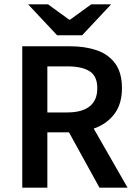

<svg xmlns="http://www.w3.org/2000/svg" viewBox="-20 -868 632 888"><path d="M83 0V-654H304Q372 -654 426 -636Q480 -618 512 -575.5Q544 -533 544 -460Q544 -390 512 -345Q480 -300 426 -278Q372 -256 304 -256H199V0ZM199 -348H292Q359 -348 394.5 -376Q430 -404 430 -460Q430 -516 394.5 -538.5Q359 -561 292 -561H199ZM440 0 282 -287 366 -356 570 0ZM244 -705 110 -848H202L300 -777H304L402 -848H494L360 -705Z"/></svg>

Font: Source Sans 3 SemiBold
Style: Regular
Weight: 600
Designer: Paul D. Hunt
Foundry: Adobe
Version: Version 3.046;hotconv 1.0.118;makeotfexe 2.5.65603